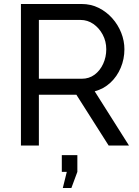

<svg xmlns="http://www.w3.org/2000/svg" viewBox="-20 -730 697 963"><path d="M85 0V-710H389Q436 -710 475 -690.5Q514 -671 543 -638.5Q572 -606 588 -565.5Q604 -525 604 -483Q604 -434 585.5 -390Q567 -346 533.5 -315Q500 -284 455 -272L627 0H525L363 -255H175V0ZM175 -335H390Q427 -335 454.5 -355.5Q482 -376 497.5 -410Q513 -444 513 -483Q513 -523 495 -556.5Q477 -590 448 -610Q419 -630 384 -630H175ZM295 213 315 132H290V48H368V132L338 213Z"/></svg>

Font: YasnoRaleway Medium
Style: Regular
Weight: 500
Designer: Matt McInerney, Pablo Impallari, Rodrigo Fuenzalida
Foundry: Matt McInerney, Pablo Impallari, Rodrigo Fuenzalida
Version: Version 4.026